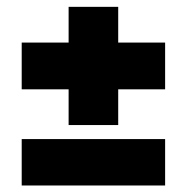

<svg xmlns="http://www.w3.org/2000/svg" viewBox="-20 -582 560 575"><path d="M45 -26.5V-165.5H474.5V-26.5ZM334 -207.5H185.5V-561.5H334ZM45 -314.5V-454.5H474.5V-314.5Z"/></svg>

Font: Anek Odia Medium ExtraBold
Style: Regular
Weight: 800
Version: Version 1.003